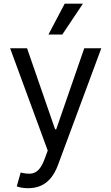

<svg xmlns="http://www.w3.org/2000/svg" viewBox="-20 -804 597 1029"><path d="M130.9 204.6Q109.4 204.6 92.8 201.2Q76.2 197.8 69.8 194.8L90.8 120.6Q121.6 128.4 145 126.5Q168.5 124.5 186.8 105.7Q205.1 86.9 220.2 45.4L235.8 2.9L34.2 -545.4H125L275.4 -110.8H281.2L431.6 -545.4H522.9L291 79.6Q275.4 122.1 252.4 149.9Q229.5 177.7 199.2 191.2Q168.9 204.6 130.9 204.6ZM239.7 -619.1 326.7 -784.2H424.3L314 -619.1Z"/></svg>

Font: Sahel VF Regular
Style: Regular
Weight: 400
Foundry: Saber Rastikerdar (saber.rastikerdar@gmail.com)
Version: Version 3.4.0